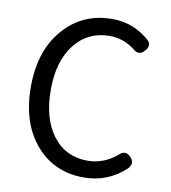

<svg xmlns="http://www.w3.org/2000/svg" viewBox="-84 -820 807 906"><g transform="rotate(10 319.0 -367.0)"><path d="M377 13Q237 13 149 -87Q58 -191 58 -366Q58 -541 151 -645Q241 -747 383 -747Q484 -747 562 -678Q584 -656 561 -629Q534 -596 503 -625Q449 -666 384 -666Q279 -666 216 -585.5Q153 -505 153 -369Q153 -230 214.5 -149Q276 -68 381 -68Q457 -68 520 -120Q551 -151 579 -119Q602 -93 577 -66Q493 13 377 13Z"/></g></svg>

Font: GenSenRounded JP R
Style: Regular
Weight: 400
Version: Version 1.501;PS 1;hotconv 16.6.51;makeotf.lib2.5.65220